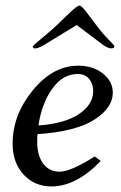

<svg xmlns="http://www.w3.org/2000/svg" viewBox="-20 -669 439 698"><path d="M318.8 -337.9Q318.8 -363.8 304.4 -381.8Q290 -399.9 262.2 -399.9Q196.3 -399.9 152.8 -318.8Q127 -268.1 120.1 -212.9Q215.3 -219.7 267.1 -254.4Q318.8 -289.1 318.8 -337.9ZM264.2 -430.2Q318.4 -430.2 354.2 -401.6Q390.1 -373 390.1 -332Q390.1 -276.9 323 -233.9Q255.9 -190.9 116.2 -181.2Q115.2 -172.4 115.2 -153.8Q115.2 -104 136.7 -74.5Q158.2 -44.9 197.5 -44.9Q236.8 -44.9 324.2 -100.1L346.2 -84Q257.3 8.8 167 8.8Q106 8.8 65.9 -34.2Q25.9 -77.1 25.9 -147Q25.9 -251 99.1 -340.6Q172.4 -430.2 264.2 -430.2ZM396 -501Q396 -493.2 384.5 -493.2Q373 -493.2 356 -504.9L258.8 -578.1L139.2 -504.9Q117.2 -492.7 107.9 -492.9Q98.6 -493.2 99.1 -500Q99.1 -502.9 131.8 -529.8Q164.6 -556.6 185.1 -576.2L234.9 -624Q261.7 -648.9 268.8 -648.9Q275.9 -648.9 294.9 -624L331.1 -576.2Q352.1 -547.9 374 -525.9Q396 -503.9 396 -501Z"/></svg>

Font: Unna-Italic
Style: Italic
Weight: 400
Italic angle: -8°
Designer: Jorge de Buen U.
Foundry: Omnibus-Type
Version: Version 2.006;PS 002.006;hotconv 1.0.70;makeotf.lib2.5.58329